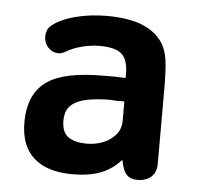

<svg xmlns="http://www.w3.org/2000/svg" viewBox="-39 -441 512 491"><g transform="rotate(5 217.5 -195.5)"><path d="M278 -247Q259 -248 250 -248Q241 -248 236 -248Q231 -248 225 -248Q173 -248 137.5 -241Q102 -234 79 -219Q30 -187 30 -111Q30 -52 64 -21Q98 10 164 10Q207 10 236.5 -1.5Q266 -13 288 -38Q293 -10 303 0Q313 10 330 10Q353 10 366 -2Q379 -14 379 -35V-226Q379 -280 375 -304.5Q371 -329 360 -346Q341 -374 305.5 -387.5Q270 -401 217 -401Q173 -401 135.5 -391Q98 -381 77 -364Q64 -354 64 -334Q64 -318 75 -306.5Q86 -295 102 -295Q109 -295 118 -300Q136 -311 159.5 -317Q183 -323 205 -323Q245 -323 261.5 -308.5Q278 -294 278 -257ZM280 -187V-138Q280 -116 267 -101Q254 -86 234.5 -78.5Q215 -71 193 -71Q164 -71 146.5 -82.5Q129 -94 129 -125Q129 -151 144 -164.5Q159 -178 185.5 -183Q212 -188 245 -188Q253 -187 262 -187Q271 -187 280 -187Z"/></g></svg>

Font: Beiruti SemiBold
Style: Regular
Weight: 600
Designer: Arlette Boutros
Foundry: Boutros
Version: Version 1.41